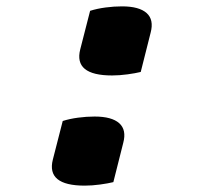

<svg xmlns="http://www.w3.org/2000/svg" viewBox="-20 -572 640 603"><path d="M422 -346Q406 -342 380.5 -338.5Q355 -335 332 -335Q211 -335 232 -417L263 -538Q285 -545 311.5 -548.5Q338 -552 363 -552Q417 -552 440.5 -531Q464 -510 453 -469ZM336 0Q320 4 294.5 7.5Q269 11 246 11Q125 11 146 -71L177 -192Q199 -199 225.5 -202.5Q252 -206 277 -206Q331 -206 354.5 -185Q378 -164 367 -123Z"/></svg>

Font: Recursive Mn Csl St XBd
Style: Italic
Weight: 800
Italic angle: -15°
Monospace: yes
Version: Version 1.079;hotconv 1.0.112;makeotfexe 2.5.65598; ttfautoh